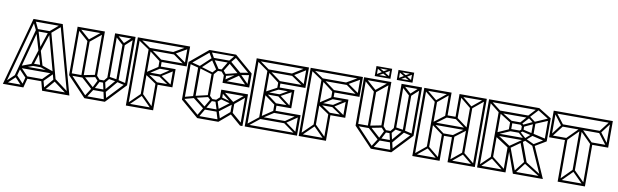

<svg xmlns="http://www.w3.org/2000/svg" viewBox="-45 -1189 5359 1664"><g transform="rotate(10 2634.5 -357.0)"><path d="M567 0 404 -595 423 -600 587 0ZM23 -1 9 -15 92 -93 107 -80ZM8 0V-20H182V0ZM171 -1 97 -80 112 -93 185 -15ZM182 0 163 -5 187 -96 206 -91ZM191 -80 116 -159 131 -172 205 -94ZM194 -80V-100H340V-80ZM123 -158 115 -176 230 -218 238 -200ZM2 0 166 -600 185 -595 22 0ZM347 0 323 -91 342 -96 366 -5ZM127 -162V-182H419V-162ZM108 -80 89 -85 206 -520 225 -515ZM359 -1 345 -15 427 -112 443 -99ZM347 0V-20H581V0ZM230 -198V-218H304V-198ZM338 -80 324 -94 413 -184 429 -171ZM232 -200 213 -206 258 -348 277 -343ZM296 -201 256 -338 275 -343 315 -207ZM415 -158 295 -200 304 -218 424 -176ZM568 -2 425 -108 438 -124 580 -18ZM257 -332 206 -506 225 -511 276 -338ZM431 -94 317 -515 336 -520 450 -99ZM206 -501 164 -588 182 -597 223 -511ZM275 -335 256 -341 313 -513 332 -508ZM206 -500V-520H336V-500ZM166 -580V-600H423V-580ZM330 -501 318 -517 410 -596 423 -581Z M554 -600H574V-173H554ZM774 -600H794V-203H774ZM884 -600H904V-203H884ZM1044 -600H1064V-174H1044ZM554 -600H794V-580H554ZM884 -600H1064V-580H884ZM719 -20H899V0H719ZM554 -174 569 -188 734 -13 719 0ZM884 -13 1049 -188 1064 -174 899 0ZM659 -500H679V-184H659ZM964 -520H984V-194H964ZM776 -595 788 -579 671 -484 659 -500ZM668 -484 558 -581 570 -597 680 -500ZM812 -181H869V-161H812ZM770 -103H890V-83H770ZM1048 -598 1060 -582 978 -507 966 -523ZM973 -504 888 -581 900 -597 985 -520ZM555 -193H679V-173H555ZM770 -101 787 -90 732 -6 716 -17ZM810 -178 827 -167 787 -90 771 -101ZM889 -7 871 -91 890 -96 909 -15ZM870 -95 853 -171 871 -176 888 -101ZM675 -196 786 -96 770 -83 660 -183ZM976 -207 1056 -188 1051 -169 971 -188ZM790 -215 828 -173 812 -161 774 -203ZM890 -83 874 -96 969 -207 984 -194ZM869 -161 853 -173 888 -215 904 -203ZM668 -174 663 -193 790 -218 795 -199ZM895 -221 977 -208 972 -189 890 -202Z M1097 0 1084 -13 1196 -122 1209 -109ZM1084 0V-600H1104V0ZM1194 -111V-526H1214V-111ZM1314 -223 1194 -304 1209 -317 1327 -237ZM1304 -225V-245H1444V-225ZM1209 -295 1194 -306 1314 -385 1327 -370ZM1196 -511 1084 -587 1097 -600 1209 -524ZM1214 -297V-317H1334V-297ZM1304 -365V-385H1444V-365ZM1434 -225 1314 -306 1329 -317 1447 -237ZM1331 -297 1314 -306 1434 -385 1447 -370ZM1434 -225V-385H1454V-225ZM1304 0V-238H1324V0ZM1094 -600H1534V-580H1094ZM1215 -520 1323 -440 1310 -425 1200 -509ZM1200 -528H1424V-508H1200ZM1304 -445H1534V-425H1304ZM1520 -593 1537 -580 1418 -511 1403 -525ZM1421 -528 1537 -447 1524 -432 1403 -519ZM1524 -600H1544V-425H1524ZM1304 -372V-443H1324V-372ZM1084 0V-20H1324V0ZM1311 0 1199 -112 1212 -125 1324 -13Z M2090 -462H2110V-339H2090ZM2110 -339H2090ZM1936 -585 1949 -600 2110 -462 2097 -447ZM2110 -462 2097 -447ZM1875 -339V-359H2100V-339ZM1994 -435 2008 -449 2096 -361 2082 -347ZM2100 -467 2103 -447 1992 -428 1988 -448ZM2003 -447 2016 -432 1888 -344 1875 -359ZM1712 0 1554 -135 1569 -149 1727 -14ZM1573 -144 1567 -161 1652 -184 1658 -167ZM1720 -7 1703 -17 1755 -106 1772 -96ZM1712 0V-20H1898V0ZM1758 -84 1644 -173 1659 -187 1772 -98ZM1554 -135V-466H1575V-135ZM1660 -169 1654 -185 1777 -214 1783 -198ZM1758 -84V-103H1878V-84ZM1768 -91 1752 -102 1801 -187 1816 -175ZM1890 -10 1865 -91 1884 -98 1910 -17ZM1644 -173V-438H1665V-173ZM1869 -88 1842 -172 1858 -184 1885 -100ZM1653 -430 1568 -452 1575 -470 1660 -448ZM1569 -452 1554 -466 1715 -600 1730 -586ZM1658 -425 1644 -438 1752 -539 1765 -526ZM1805 -437 1749 -521 1766 -533 1822 -449ZM1749 -525 1713 -585 1734 -592 1768 -532ZM1752 -520V-539H1909V-520ZM1715 -582V-600H1949V-582ZM1777 -394 1655 -431 1661 -447 1783 -410ZM1768 -207V-407H1788V-207ZM1799 -167V-185H1855V-167ZM1804 -434V-452H1861V-434ZM1857 -168 1843 -182 1878 -214 1895 -201ZM1875 -203V-279H1895V-201ZM1880 -399 1847 -438 1861 -452 1894 -413ZM1999 -435 1894 -524 1909 -539 2014 -450ZM1858 -431 1842 -443 1898 -536 1915 -524ZM1912 -523 1895 -534 1944 -593 1960 -581ZM1878 -84 1864 -98 1991 -194 2005 -180ZM1875 -342V-411H1895V-342ZM1875 -258V-279H2110V-258ZM1898 0 1885 -15 1990 -104 2003 -89ZM2090 -268H2110V0H2090ZM1990 -85 2005 -100 2103 -16 2089 0ZM1799 -171 1767 -202 1781 -216 1813 -185ZM1782 -393 1768 -407 1805 -449 1819 -435ZM2007 -176 1993 -190 2086 -267 2100 -253ZM1987 -89V-188H2007V-89ZM1983 -176 1886 -253 1900 -267 1997 -190ZM1883 -401 1877 -417 1999 -447 2005 -431ZM1985 -170 1877 -199 1891 -213 1999 -184Z M2143 0 2130 -13 2242 -102 2255 -89ZM2130 0V-600H2150V0ZM2240 -97V-521H2260V-97ZM2360 -223 2247 -307 2262 -320 2373 -237ZM2360 -225V-245H2490V-225ZM2261 -313 2246 -324 2360 -385 2373 -370ZM2242 -506 2135 -583 2148 -596 2255 -519ZM2260 -307V-327H2380V-307ZM2360 -365V-385H2490V-365ZM2480 -225 2360 -316 2375 -327 2493 -237ZM2377 -307 2360 -316 2480 -385 2493 -370ZM2480 -225V-385H2500V-225ZM2350 -160V-245H2370V-160ZM2140 0V-20H2580V0ZM2261 -95 2246 -106 2356 -180 2369 -165ZM2246 -87V-107H2470V-87ZM2356 -160V-180H2580V-160ZM2570 -10 2450 -96 2465 -107 2583 -22ZM2467 -87 2450 -96 2570 -180 2583 -165ZM2570 0V-180H2590V0ZM2140 -600H2580V-580H2140ZM2261 -515 2369 -435 2356 -420 2246 -504ZM2246 -523H2470V-503H2246ZM2350 -440H2580V-420H2350ZM2566 -593 2583 -580 2464 -506 2449 -520ZM2465 -520 2583 -442 2570 -427 2447 -511ZM2570 -600H2590V-420H2570ZM2350 -365V-440H2370V-365Z M2618 0 2605 -13 2717 -122 2730 -109ZM2605 0V-600H2625V0ZM2715 -111V-526H2735V-111ZM2835 -223 2715 -304 2730 -317 2848 -237ZM2825 -225V-245H2965V-225ZM2730 -295 2715 -306 2835 -385 2848 -370ZM2717 -511 2605 -587 2618 -600 2730 -524ZM2735 -297V-317H2855V-297ZM2825 -365V-385H2965V-365ZM2955 -225 2835 -306 2850 -317 2968 -237ZM2852 -297 2835 -306 2955 -385 2968 -370ZM2955 -225V-385H2975V-225ZM2825 0V-238H2845V0ZM2615 -600H3055V-580H2615ZM2736 -520 2844 -440 2831 -425 2721 -509ZM2721 -528H2945V-508H2721ZM2825 -445H3055V-425H2825ZM3041 -593 3058 -580 2939 -511 2924 -525ZM2942 -528 3058 -447 3045 -432 2924 -519ZM3045 -600H3065V-425H3045ZM2825 -372V-443H2845V-372ZM2605 0V-20H2845V0ZM2832 0 2720 -112 2733 -125 2845 -13Z M3075 -600H3095V-173H3075ZM3295 -600H3315V-203H3295ZM3405 -600H3425V-203H3405ZM3565 -600H3585V-174H3565ZM3075 -600H3315V-580H3075ZM3405 -600H3585V-580H3405ZM3240 -20H3420V0H3240ZM3075 -174 3090 -188 3255 -13 3240 0ZM3405 -13 3570 -188 3585 -174 3420 0ZM3180 -500H3200V-184H3180ZM3485 -520H3505V-194H3485ZM3297 -595 3309 -579 3192 -484 3180 -500ZM3189 -484 3079 -581 3091 -597 3201 -500ZM3333 -181H3390V-161H3333ZM3291 -103H3411V-83H3291ZM3569 -598 3581 -582 3499 -507 3487 -523ZM3494 -504 3409 -581 3421 -597 3506 -520ZM3076 -193H3200V-173H3076ZM3291 -101 3308 -90 3253 -6 3237 -17ZM3331 -178 3348 -167 3308 -90 3292 -101ZM3410 -7 3392 -91 3411 -96 3430 -15ZM3391 -95 3374 -171 3392 -176 3409 -101ZM3196 -196 3307 -96 3291 -83 3181 -183ZM3497 -207 3577 -188 3572 -169 3492 -188ZM3311 -215 3349 -173 3333 -161 3295 -203ZM3411 -83 3395 -96 3490 -207 3505 -194ZM3390 -161 3374 -173 3409 -215 3425 -203ZM3189 -174 3184 -193 3311 -218 3316 -199ZM3416 -221 3498 -208 3493 -189 3411 -202ZM3360 -626V-641H3494V-626ZM3373 -629 3362 -640 3421 -675 3429 -661ZM3358 -626V-714H3374V-626ZM3419 -662V-678H3435V-662ZM3480 -626V-714H3496V-626ZM3364 -699V-714H3494V-699ZM3373 -711 3429 -679 3421 -665 3362 -700ZM3481 -629 3425 -661 3433 -675 3492 -640ZM3481 -711 3492 -700 3433 -665 3425 -679ZM3166 -626V-641H3300V-626ZM3179 -629 3168 -640 3227 -675 3235 -661ZM3164 -626V-714H3180V-626ZM3225 -662V-678H3241V-662ZM3286 -626V-714H3302V-626ZM3170 -699V-714H3300V-699ZM3179 -711 3235 -679 3227 -665 3168 -700ZM3287 -629 3231 -661 3239 -675 3298 -640ZM3287 -711 3298 -700 3239 -665 3231 -679Z M3605 0V-20H3845V0ZM3618 0 3605 -13 3717 -105 3730 -92ZM3605 0V-600H3625V0ZM3832 0 3720 -92 3733 -105 3845 -13ZM3825 0V-228H3845V0ZM3715 -90V-510H3735V-90ZM3915 0V-228H3935V0ZM3835 -220 3715 -309 3730 -320 3848 -232ZM3915 0V-20H4155V0ZM3928 0 3915 -13 4027 -105 4040 -92ZM3835 -220V-240H3925V-220ZM3730 -298 3715 -309 3835 -400 3848 -385ZM4142 0 4030 -92 4043 -105 4155 -13ZM3717 -495 3605 -587 3618 -600 3730 -508ZM3735 -300V-320H4021V-300ZM3925 -220 3912 -234 4031 -322 4045 -311ZM3835 -380V-400H3925V-380ZM3610 -580V-600H3845V-580ZM3732 -495 3719 -508 3831 -600 3844 -587ZM3825 -390V-600H3845V-390ZM4030 -300 3912 -387 3925 -400 4045 -311ZM4025 -90V-510H4045V-90ZM3915 -390V-600H3935V-390ZM4135 0V-600H4155V0ZM4027 -495 3915 -587 3928 -600 4040 -508ZM4042 -495 4029 -508 4141 -600 4154 -587ZM3920 -580V-600H4155V-580Z M4175 0V-20H4425V0ZM4175 0V-600H4195V0ZM4405 0V-228H4425V0ZM4179 -600H4199ZM4188 0 4175 -13 4280 -114 4293 -101ZM4412 0 4284 -101 4296 -114 4425 -13ZM4276 -99V-515H4296V-99ZM4490 0 4409 -227 4427 -232 4510 -7ZM4491 0V-20H4737V0ZM4733 0 4611 -274 4631 -279 4754 0ZM4710 -327V-530H4730V-327ZM4626 -265 4616 -280 4720 -343 4730 -327ZM4542 -301 4532 -315 4597 -371 4608 -359ZM4280 -301V-321H4549V-301ZM4179 -600H4617V-580H4179ZM4276 -520H4538V-500H4276ZM4601 -458 4593 -474 4715 -527 4722 -509ZM4547 -507 4531 -517 4606 -598 4619 -585ZM4722 -512 4604 -586 4617 -600 4730 -530ZM4596 -458 4530 -508 4539 -522 4604 -473ZM4574 -101 4506 -284 4526 -292 4593 -110ZM4487 -434 4473 -446 4534 -515 4549 -502ZM4411 -213 4282 -297 4295 -315 4426 -228ZM4422 -212 4411 -228 4541 -318 4552 -304ZM4589 -355 4593 -375 4720 -346 4716 -325ZM4542 -302 4550 -318 4629 -281 4621 -264ZM4389 -450H4487V-430H4389ZM4409 -450V-359H4389V-450ZM4279 -504 4287 -519 4406 -446 4394 -431ZM4389 -379H4487V-359H4389ZM4607 -473V-361H4587V-473ZM4515 -428V-382H4495V-428ZM4289 -309 4281 -325 4400 -378 4407 -360ZM4475 -373 4500 -392 4513 -378 4487 -359ZM4475 -436 4487 -450 4513 -429 4495 -419ZM4575 -126 4589 -116 4507 -9 4490 -17ZM4726 -11 4577 -104 4590 -118 4737 -25ZM4471 -366 4483 -376 4552 -314 4541 -303ZM4503 -413 4497 -431 4595 -477 4605 -461ZM4507 -394 4601 -372 4593 -354 4498 -377ZM4285 -497 4185 -576 4199 -588 4298 -511Z M4897 0 4884 -13 4996 -125 5009 -112ZM4884 0V-20H5124V0ZM4884 0V-380H4904V0ZM5111 0 4999 -112 5012 -125 5124 -13ZM4745 -366V-386H4893V-366ZM4764 -372 4750 -384 4833 -493 4846 -479ZM4744 -366V-600H4764V-366ZM4994 -110V-481H5014V-110ZM5104 0V-380H5124V0ZM4833 -479 4750 -588 4764 -600 4846 -493ZM4897 -365 4884 -378 4996 -490 5009 -477ZM5110 -365 4998 -477 5011 -490 5123 -378ZM4832 -477V-497H5176V-477ZM5115 -366V-386H5263V-366ZM4745 -580V-600H5263V-580ZM5246 -372 5164 -479 5177 -493 5260 -384ZM5244 -366V-600H5264V-366ZM5177 -479 5164 -493 5246 -600 5260 -588Z"/></g></svg>

Font: Octagon Variable
Style: Regular
Weight: 400
Designer: Alexander Royter, Emma Schmalisch, Felix Willnauer, Friederike Temme, Greta Wachholz, Jason Tsiakas, Julia Baskal, Julia
Foundry: Type Design @ HAW Hamburg
Version: Version 1.000